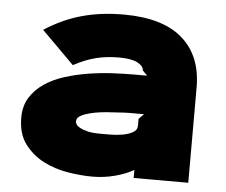

<svg xmlns="http://www.w3.org/2000/svg" viewBox="-48 -694 893 760"><g transform="rotate(5 398.0 -314.0)"><path d="M726 -377V2H509V-30Q481 -13 436.5 -1Q392 11 345 11Q301 11 248.5 2.5Q196 -6 151 -29Q106 -52 75.5 -92.5Q45 -133 45 -197Q45 -244 66 -277.5Q87 -311 122 -334.5Q157 -358 202 -372Q247 -386 294 -393.5Q341 -401 387 -403.5Q433 -406 471 -406H527L508 -425Q508 -442 484 -455Q460 -468 410 -468Q362 -468 320.5 -458Q279 -448 230 -422L101 -551Q172 -597 247.5 -618Q323 -639 414 -639Q569 -639 647.5 -570.5Q726 -502 726 -377ZM528 -253H506Q486 -253 469.5 -253Q453 -253 427 -251Q404 -250 379.5 -248Q355 -246 333 -242Q309 -237 295 -232Q281 -227 273.5 -221.5Q266 -216 264 -210.5Q262 -205 262 -200Q262 -195 266.5 -188.5Q271 -182 282.5 -176Q294 -170 312.5 -165.5Q331 -161 359 -161Q375 -161 400 -161Q425 -161 449 -165Q473 -169 490.5 -178.5Q508 -188 508 -206V-233Z"/></g></svg>

Font: TypoPRO Sinkin Sans
Style: 900 X Black
Weight: 950
Designer: Keith Bates
Foundry: K-Type
Version: Sinkin Sans (version 1.0)  by Keith Bates   •   © 2014   www